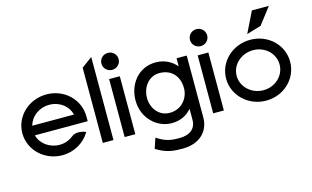

<svg xmlns="http://www.w3.org/2000/svg" viewBox="-100 -959 2343 1443"><g transform="rotate(-15 1071.0 -237.5)"><path d="M527.5 -187V-225C527.5 -356 418.5 -462 279.5 -462C140.5 -462 29.5 -357 29.5 -226C29.5 -95 140.5 11 279.5 11C370.5 11 449.5 -36 492.5 -106L495.5 -111L490.5 -114C490.5 -114 426.5 -141 386.5 -108C357.5 -85 320.5 -70 279.5 -70C200.5 -70 134.5 -119 116.5 -187ZM116.5 -262C133.5 -330 199.5 -381 279.5 -381C359.5 -381 424.5 -331 440.5 -262Z M678 0V-646L595 -585V0Z M806 -512C843 -512 873 -541 873 -578C873 -615 843 -644 806 -644C769 -644 739 -615 739 -578C739 -541 769 -512 806 -512ZM848 -451H765V0H848Z M1003 -240C1003 -323 1057 -397 1141 -397C1236 -397 1291 -331 1291 -240C1291 -164 1235 -88 1141 -88C1053 -88 1003 -164 1003 -240ZM915 -245C915 -103 1023 -9 1135 -9C1207 -9 1256 -38 1291 -79V6C1291 75 1244 114 1162 114C1107 114 1061 112 993 68L987 64L960 144L963 146C1039 193 1097 197 1162 197C1307 197 1374 109 1374 12V-471H1295V-408C1261 -448 1208 -482 1135 -482C993 -482 915 -363 915 -245Z M1495 -512C1532 -512 1562 -541 1562 -578C1562 -615 1532 -644 1495 -644C1458 -644 1428 -615 1428 -578C1428 -541 1458 -512 1495 -512ZM1537 -451H1454V0H1537Z M1968 -543 2067 -672H1935L1855 -509ZM1865 -381C1958 -381 2031 -312 2031 -226C2031 -140 1958 -70 1865 -70C1772 -70 1697 -140 1697 -226C1697 -312 1772 -381 1865 -381ZM1865 11C2004 11 2113 -95 2113 -226C2113 -357 2004 -462 1865 -462C1726 -462 1615 -357 1615 -226C1615 -95 1726 11 1865 11Z"/></g></svg>

Font: Charger
Style: Bd
Weight: 400
Designer: Jasper
Foundry: Cannot Into Space Fonts
Version: Version 0.98